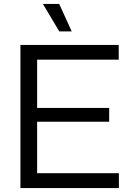

<svg xmlns="http://www.w3.org/2000/svg" viewBox="-20 -958 662 978"><path d="M84 0V-729H584.7V-654.1H149.3L169.1 -674V-55.7L149.3 -75.6H585.6V0ZM149.3 -338V-408.3H536.1V-338ZM282 -798.1 198.6 -937.9H281.6L345.3 -798.1Z"/></svg>

Font: Mona Sans ExtraLight
Style: Regular
Weight: 200
Designer: Deni Anggara
Foundry: GitHub
Version: Version 2.000